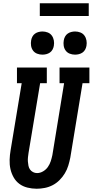

<svg xmlns="http://www.w3.org/2000/svg" viewBox="-20 -1149 568 1177"><path d="M205 8Q176 8 148 1Q120 -6 98.5 -22Q77 -38 63.5 -62Q50 -86 44 -113Q38 -140 39 -169.5Q40 -199 45 -228L113 -639H84V-735H267V-639H226L155 -212Q153 -199 151.5 -185.5Q150 -172 151 -158.5Q152 -145 154.5 -132.5Q157 -120 164 -110Q171 -100 182.5 -94Q194 -88 207 -88Q226 -88 244 -98.5Q262 -109 273.5 -125.5Q285 -142 291 -160.5Q297 -179 301 -198L373 -639H345V-735H528V-639H486L411 -183Q406 -158 398.5 -133.5Q391 -109 377.5 -86.5Q364 -64 345 -45Q326 -26 303 -14Q280 -2 254.5 3Q229 8 205 8ZM440 -814Q423 -814 407.5 -820Q392 -826 382.5 -839Q373 -852 370.5 -868.5Q368 -885 371 -902Q373 -914 379 -925Q385 -936 395 -943Q405 -950 417 -953Q429 -956 440 -956Q457 -956 472.5 -950Q488 -944 497.5 -931Q507 -918 510 -901.5Q513 -885 510 -868Q508 -856 502 -845Q496 -834 486 -827Q476 -820 464 -817Q452 -814 440 -814ZM240 -814Q223 -814 207.5 -820Q192 -826 182.5 -839Q173 -852 170.5 -868.5Q168 -885 171 -902Q173 -914 179 -925Q185 -936 195 -943Q205 -950 217 -953Q229 -956 240 -956Q257 -956 272.5 -950Q288 -944 297.5 -931Q307 -918 310 -901.5Q313 -885 310 -868Q308 -856 302 -845Q296 -834 286 -827Q276 -820 264 -817Q252 -814 240 -814ZM224 -1051V-1129H524V-1051Z"/></svg>

Font: Iosevka Curly Slab Oblique
Style: Bold
Weight: 700
Italic angle: -9°
Monospace: yes
Designer: Belleve Invis
Foundry: Belleve Invis
Version: Version 11.1.0; ttfautohint (v1.8.3)